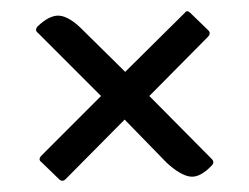

<svg xmlns="http://www.w3.org/2000/svg" viewBox="-20 -445 443 342"><path d="M160 -274 48 -386Q41 -391 47 -398Q69 -419 86.5 -417Q104 -415 126 -393L203 -317L309 -422Q313 -428 319 -422L350 -392Q357 -386 350 -379L246 -274L357 -162Q363 -156 357 -150Q336 -128 318.5 -130.5Q301 -133 277 -155L202 -232L97 -126Q91 -120 85 -126L54 -156Q47 -161 54 -168Z"/></svg>

Font: Zain
Style: Italic
Weight: 400
Italic angle: -10°
Designer: Zain,Boutros
Foundry: Mobile Telecommunications Company (Zain), 2024
Version: Version 1.51; ttfautohint (v1.8.4)